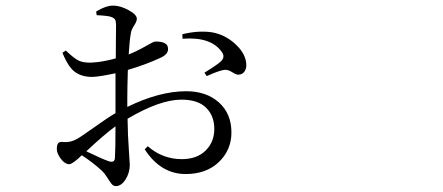

<svg xmlns="http://www.w3.org/2000/svg" viewBox="-20 -584 1540 668"><path d="M379.9 -35.2Q381.8 -64.5 381.8 -144.5Q343.8 -117.2 280.3 -57.6Q338.9 -29.3 357.4 -23.4Q378.9 -15.6 379.9 -35.2ZM220.7 -12.7Q206.1 -12.7 191.9 -31.2Q177.7 -49.8 177.7 -65.4Q177.7 -81.1 183.1 -86.4Q188.5 -91.8 202.1 -89.8Q224.6 -87.9 246.1 -99.6Q257.8 -105.5 305.7 -139.6Q353.5 -173.8 381.8 -190.4V-329.1Q322.3 -316.4 299.8 -316.4Q265.6 -316.4 241.7 -333Q217.8 -349.6 197.3 -400.4L209 -408.2Q237.3 -380.9 253.9 -373Q270.5 -365.2 298.8 -366.2Q337.9 -368.2 382.8 -380.9Q382.8 -410.2 383.3 -450.7Q383.8 -491.2 383.8 -496.1Q383.8 -509.8 380.4 -515.6Q377 -521.5 366.2 -525.4Q355.5 -529.3 316.4 -531.2L314.5 -543.9Q347.7 -564.5 374 -564.5Q398.4 -564.5 427.2 -548.8Q456.1 -533.2 456.1 -518.6Q456.1 -509.8 446.8 -495.6Q437.5 -481.4 435.5 -469.7Q430.7 -444.3 427.7 -394.5Q450.2 -403.3 471.7 -415Q493.2 -426.8 504.4 -433.1Q515.6 -439.5 521.5 -439.5Q564.5 -439.5 564.5 -415Q566.4 -395.5 538.1 -382.8Q485.4 -358.4 424.8 -340.8Q422.9 -274.4 422.9 -242.2V-211.9Q534.2 -266.6 627.9 -266.6Q698.2 -266.6 741.7 -227.5Q785.2 -188.5 785.2 -123Q785.2 -62.5 741.7 -20.5Q698.2 21.5 626 21.5Q539.1 21.5 483.4 -64.5L494.1 -75.2Q545.9 -30.3 612.3 -30.3Q665 -30.3 695.3 -60.1Q725.6 -89.8 725.6 -135.7Q725.6 -180.7 697.3 -209Q668.9 -237.3 611.3 -237.3Q536.1 -237.3 423.8 -170.9Q424.8 -109.4 428.2 -64Q431.6 -18.6 431.6 -10.7Q431.6 16.6 417 40Q402.3 63.5 382.8 63.5Q374 63.5 367.7 55.2Q361.3 46.9 352.5 32.7Q343.8 18.6 334 9.8Q304.7 -17.6 264.6 -43.9Q232.4 -12.7 220.7 -12.7ZM615.2 -449.2 614.3 -464.8Q668.9 -478.5 716.8 -471.7Q762.7 -463.9 798.8 -430.7Q835 -397.5 836.9 -360.4Q837.9 -346.7 831.1 -335.9Q824.2 -325.2 810.5 -324.2Q802.7 -323.2 787.6 -333Q772.5 -342.8 759.8 -340.8Q743.2 -338.9 699.2 -319.3L691.4 -331.1Q743.2 -363.3 751 -373Q762.7 -386.7 752.9 -401.4Q715.8 -457 615.2 -449.2Z"/></svg>

Font: Bpmf Zihi Serif Regular
Style: Regular
Weight: 400
Foundry: But Ko
Version: Version 1.320